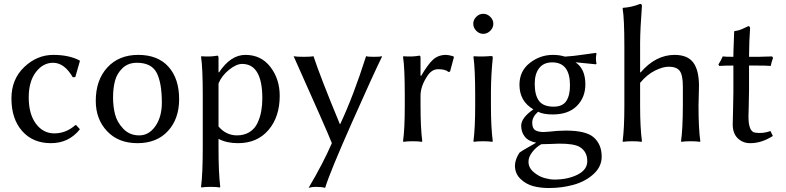

<svg xmlns="http://www.w3.org/2000/svg" viewBox="-20 -718 3993 976"><path d="M250 -398.9Q198.2 -398.9 162.1 -351.1Q126 -303.2 126 -223.1Q126 -138.2 162.6 -89.1Q199.2 -40 255.9 -40Q315.9 -40 362.8 -82H367.2L386.2 -61Q330.1 9.8 238.8 9.8Q147 9.8 92.5 -52Q38.1 -113.8 38.1 -217.8Q38.1 -314.9 103 -377Q168 -439 251 -439Q330.1 -439 383.8 -411.1L386.2 -408.2L362.8 -326.2L350.1 -325.2Q307.1 -398.9 250 -398.9Z M466.8 -205.1Q466.8 -311 525.6 -375Q584.5 -439 682.6 -439Q782.7 -439 836.7 -378.4Q890.6 -317.9 890.6 -213.9Q890.6 -113.8 833.7 -52Q776.9 9.8 678.7 9.8Q581.5 9.8 524.2 -51.3Q466.8 -112.3 466.8 -205.1ZM675.8 -398.9Q631.8 -398.9 603.3 -372.1Q574.7 -345.2 564.7 -307.6Q554.7 -270 554.7 -222.2Q554.7 -177.2 564.7 -137.2Q574.7 -97.2 606.7 -63.5Q638.7 -29.8 687.5 -29.8Q737.3 -29.8 770 -76.9Q802.7 -124 802.7 -195.8Q802.7 -296.9 776.4 -347.9Q750 -398.9 675.8 -398.9Z M1090.8 -293.9V-75.2Q1128.9 -30.3 1183.6 -29.8Q1221.7 -29.8 1248.8 -46.9Q1275.9 -64 1289.3 -93.5Q1302.7 -123 1308.1 -153.6Q1313.5 -184.1 1313.5 -217.8Q1313.5 -392.6 1210.9 -393.1Q1181.2 -393.1 1144 -363Q1106.9 -333 1090.8 -293.9ZM1090.8 -352.1 1092.8 -349.1Q1151.9 -439 1227.5 -439Q1307.6 -439 1354.7 -377.4Q1401.9 -315.9 1401.9 -231Q1401.9 -124 1344.7 -57.1Q1287.6 9.8 1189.9 9.8Q1131.8 9.8 1090.8 -12.2V32.2Q1090.8 161.1 1099.6 231.9L1097.7 234.9Q1079.6 231.9 1050.5 231.9Q1021.5 231.9 1003.9 234.9L1002 231.9Q1010.7 165 1010.7 32.2V-234.9Q1010.7 -373 1002 -429.2L1003.9 -432.1Q1047.9 -428.2 1084.5 -435.1Q1090.3 -435.1 1090.8 -424.8Z M1472.7 -432.1Q1486.8 -429.2 1524.9 -429.2Q1561 -429.2 1573.7 -432.1Q1606.9 -330.1 1707.5 -87.4H1709.5Q1776.9 -231 1840.8 -432.1Q1850.6 -429.2 1879.9 -429.2Q1913.1 -429.2 1922.9 -432.1Q1879.9 -345.2 1768.8 -94.7Q1657.7 155.8 1632.8 236.8Q1615.7 231.9 1584 231.9Q1565.9 231.9 1548.8 236.8Q1620.6 115.7 1667 9.8Q1646.5 -43.9 1472.7 -432.1Z M2117.7 -334 2120.6 -332Q2155.8 -392.1 2182.1 -415.5Q2208.5 -439 2247.6 -439Q2259.8 -439 2283.7 -432.1L2287.6 -428.2L2267.6 -354L2259.8 -352.1Q2244.6 -366.2 2207.5 -366.2Q2174.3 -366.2 2151.9 -331.1Q2117.7 -279.3 2117.7 -231.9V-180.2Q2117.7 -68.4 2126.5 0L2124.5 2.9Q2106.4 0 2077.6 0Q2048.8 0 2030.8 2.9L2028.8 0Q2037.6 -62 2037.6 -180.2V-234.9Q2037.6 -373 2028.8 -429.2L2030.8 -432.1Q2074.7 -428.2 2111.8 -435.1Q2117.7 -435.1 2117.7 -424.8Z M2401.1 -561.5Q2385.7 -577.1 2385.7 -597.2Q2385.7 -617.2 2401.1 -632.6Q2416.5 -647.9 2436.5 -647.9Q2456.5 -647.9 2472.2 -632.6Q2487.8 -617.2 2487.8 -597.2Q2487.8 -577.1 2472.2 -561.5Q2456.5 -545.9 2436.5 -545.9Q2416.5 -545.9 2401.1 -561.5ZM2395.5 -234.9Q2395.5 -367.7 2386.7 -429.2L2388.7 -432.1Q2431.6 -429.2 2475.6 -433.1Q2481.4 -433.1 2483.2 -431.6Q2484.9 -430.2 2484.9 -422.9Q2476.1 -338.9 2475.6 -251V-180.2Q2475.6 -71.3 2484.9 0L2482.4 2.9Q2464.4 0 2435.5 0Q2406.7 0 2388.7 2.9L2386.7 0Q2395.5 -66.9 2395.5 -180.2Z M2666.5 104Q2666.5 134.8 2692.9 157Q2719.2 179.2 2747.8 187Q2776.4 194.8 2797.4 194.8Q2866.2 194.8 2915.8 169.9Q2965.3 145 2965.3 101.1Q2965.3 52.2 2926.3 28.8Q2897.5 11.7 2820.3 12.2Q2815.4 12.2 2782 13.7Q2748.5 15.1 2731.4 15.1Q2704.6 30.3 2685.5 55.2Q2666.5 80.1 2666.5 104ZM2955.6 -289.1Q2955.6 -223.1 2912.6 -179.7Q2869.6 -136.2 2789.6 -136.2Q2741.7 -136.2 2715.3 -149.9Q2685.5 -124 2685.5 -94.2Q2685.5 -65.4 2700.9 -56.2Q2716.3 -46.9 2743.7 -46.9Q2744.6 -46.9 2772.5 -48.8Q2810.5 -53.7 2855.5 -54.2Q2957.5 -54.2 2996.6 -21Q3038.6 15.1 3038.6 78.1Q3038.6 128.9 2997.6 166.5Q2956.5 204.1 2897 220.9Q2837.4 237.8 2769.5 237.8Q2728.5 237.8 2691.9 228.5Q2655.3 219.2 2626.5 192.1Q2597.7 165 2597.7 124Q2597.7 93.3 2620.6 58.1Q2632.8 48.3 2702.1 9.3Q2704.1 8.3 2705.6 7.3Q2667 0.5 2648.2 -22.7Q2629.4 -45.9 2629.4 -79.1Q2629.4 -119.1 2691.4 -162.1Q2620.6 -203.1 2620.6 -287.1Q2620.6 -356.9 2673.1 -397.9Q2725.6 -439 2790.5 -439Q2824.2 -439 2851.6 -430.2Q2894 -432.6 2943.8 -440.2Q2993.7 -447.8 3009.3 -449.2L3012.2 -445.8Q3009.3 -431.6 3009.3 -419.9Q3009.3 -408.2 3012.2 -394L3009.3 -391.1Q2916 -400.9 2905.3 -401.4Q2955.6 -368.2 2955.6 -289.1ZM2877.4 -284.2Q2877.4 -401.4 2786.6 -400.9Q2743.7 -400.9 2720.9 -371.8Q2698.2 -342.8 2698.2 -292Q2698.2 -233.9 2720.2 -204.8Q2742.2 -175.8 2794.4 -175.8Q2839.4 -175.8 2858.4 -204.1Q2877.4 -232.4 2877.4 -284.2Z M3233.9 -352.1 3235.8 -349.1Q3313 -439 3409.2 -439Q3475.1 -439 3504.2 -399.9Q3533.2 -360.8 3533.2 -280.8Q3533.2 -264.6 3532 -230.2Q3530.8 -195.8 3530.8 -180.2Q3530.8 -64 3540 0L3538.1 2.9Q3520 0 3491 0Q3461.9 0 3443.8 2.9L3441.9 0Q3450.7 -61 3451.2 -180.2V-277.8Q3451.2 -336.9 3435.1 -357.9Q3418.9 -378.9 3378.9 -378.9Q3349.1 -378.9 3309.1 -358.9Q3269 -338.9 3233.9 -296.9V-180.2Q3233.9 -69.3 3243.2 0L3240.7 2.9Q3222.7 0 3193.8 0Q3165 0 3147 2.9L3145 0Q3153.8 -64.9 3153.8 -180.2V-481Q3153.8 -625 3145 -674.8L3147 -678.2Q3191.9 -681.2 3233.9 -698.2Q3242.7 -698.2 3243.2 -688Q3234.4 -572.8 3233.9 -501Z M3708 -429.2Q3708 -460 3710 -500Q3711.9 -540 3711.9 -557.1L3713.9 -560.1Q3729 -562 3739.5 -565.4Q3750 -568.8 3763.4 -575.4Q3776.9 -582 3783.7 -585Q3792.5 -585 3793 -575.2Q3788.1 -511.2 3787.6 -429.2H3835Q3854 -429.2 3904.8 -431.2L3909.7 -423.8Q3901.9 -403.8 3897.9 -382.8Q3877.9 -384.8 3825.7 -384.8H3787.6V-258.8Q3787.6 -224.6 3786.1 -180.9Q3784.7 -137.2 3784.7 -126Q3784.7 -48.8 3817.9 -43.9Q3856.4 -37.6 3896.5 -51.8L3908.7 -26.9Q3850.6 10.3 3793 9.8Q3755.9 9.8 3730.2 -15.1Q3704.6 -40 3704.6 -85.9Q3704.6 -97.2 3706.3 -155.5Q3708 -213.9 3708 -248V-384.8Q3661.1 -384.8 3636.7 -382.8L3631.8 -390.1Q3646 -412.1 3653.8 -431.2Q3668 -429.2 3708 -429.2Z"/></svg>

Font: Biolilbert
Style: Regular
Weight: 400
Designer: Philipp H. Poll
Foundry: Philipp H. Poll
Version: Version 1.1.0